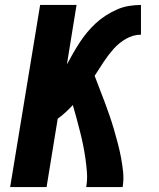

<svg xmlns="http://www.w3.org/2000/svg" viewBox="-20 -755 640 775"><path d="M21 0 142 -735H289L250 -495Q262 -517 274.5 -539Q287 -561 301 -582.5Q315 -604 331.5 -624Q348 -644 367 -661.5Q386 -679 408 -693Q430 -707 453 -717Q476 -727 500.5 -731Q525 -735 549 -735V-615Q518 -615 489 -598.5Q460 -582 438 -557Q416 -532 398 -504.5Q380 -477 362 -449Q372 -422 382.5 -395.5Q393 -369 403 -342Q413 -315 422.5 -287.5Q432 -260 440 -232.5Q448 -205 455.5 -176.5Q463 -148 468.5 -119Q474 -90 477 -60Q480 -30 475 0H328Q333 -29 331 -57.5Q329 -86 325 -114Q321 -142 315.5 -169.5Q310 -197 303 -224Q296 -251 289 -277.5Q282 -304 274 -331Q260 -316 245 -302Q230 -288 213 -276L168 0Z"/></svg>

Font: Iosevka Curly Heavy Extended
Style: Italic
Weight: 900
Width: 7
Italic angle: -9°
Monospace: yes
Designer: Belleve Invis
Foundry: Belleve Invis
Version: Version 11.1.0; ttfautohint (v1.8.3)